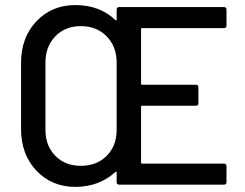

<svg xmlns="http://www.w3.org/2000/svg" viewBox="-20 -728 964 757"><path d="M873 -689.9V-627Q873 -617.2 862.8 -617.2H540Q536.1 -617.2 536.1 -612.8V-397.9Q536.1 -394 540 -394H752Q762.2 -394 762.2 -383.8V-320.8Q762.2 -311 752 -311H540Q536.1 -311 536.1 -307.1V-86.9Q536.1 -83 540 -83H862.8Q873 -83 873 -73.2V-9.8Q873 0 862.8 0H450.2Q439.9 0 439.9 -9.8V-47.9Q439.9 -50.3 438.7 -51Q437.5 -51.8 435.1 -49.8Q370.1 8.8 276.9 8.8Q184.1 8.8 123.5 -55.2Q63 -119.1 63 -219.2V-480Q63 -580.1 123.5 -644Q184.1 -708 276.9 -708Q373 -708 435.1 -648.9Q437.5 -647 438.7 -647.7Q439.9 -648.4 439.9 -650.9V-689.9Q439.9 -700.2 450.2 -700.2H862.8Q873 -700.2 873 -689.9ZM298.8 -74.2Q361.8 -74.2 400.9 -113.8Q439.9 -153.3 439.9 -215.8V-481Q439.9 -544.4 400.6 -584.7Q361.3 -625 298.8 -625Q236.8 -625 198 -584.7Q159.2 -544.4 159.2 -481V-215.8Q159.2 -153.3 198 -113.8Q236.8 -74.2 298.8 -74.2Z"/></svg>

Font: Gruenseis Font Medium
Style: Regular
Weight: 500
Designer: Jeremy Tribby
Foundry: Tribby Type
Version: Version 1.408;Glyphs 3.1.2 (3151)